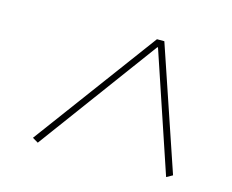

<svg xmlns="http://www.w3.org/2000/svg" viewBox="-64 -786 668 552"><g transform="rotate(15 270.0 -510.0)"><path d="M469 -322 350 -676H348L87 -322L70 -332L341 -698H363L487 -332Z"/></g></svg>

Font: IBM Plex Sans Cond Thin
Style: Italic
Weight: 100
Width: 3
Italic angle: -11°
Designer: Mike Abbink, Paul van der Laan, Pieter van Rosmalen
Foundry: Bold Monday
Version: Version 1.3